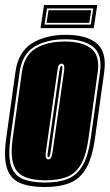

<svg xmlns="http://www.w3.org/2000/svg" viewBox="-27 -741 441 772"><path d="M152 11Q91 11 53 -5.5Q15 -22 1 -64.5Q-13 -107 -2 -185L35 -451Q46 -532 101 -566.5Q156 -601 238 -601Q320 -601 361.5 -567Q403 -533 392 -451L355 -186Q344 -107 319.5 -64.5Q295 -22 254 -5.5Q213 11 152 11ZM154 -7Q209 -7 246 -22Q283 -37 305.5 -76Q328 -115 338 -186L375 -451Q385 -523 347 -553Q309 -583 235 -583Q160 -583 111 -553Q62 -523 52 -451L15 -185Q5 -115 17 -76Q29 -37 63.5 -22Q98 -7 154 -7ZM156 -16Q104 -16 71 -30.5Q38 -45 26.5 -81.5Q15 -118 24 -185L61 -451Q71 -519 117 -546.5Q163 -574 234 -574Q304 -574 339.5 -546Q375 -518 366 -451L329 -186Q320 -118 299 -81Q278 -44 243 -30Q208 -16 156 -16ZM168 -100Q180 -100 184 -127L231 -458Q234 -485 221 -485Q214 -485 210 -479.5Q206 -474 204 -458L157 -127Q154 -100 168 -100ZM168 -109Q162 -109 165 -127L212 -458Q214 -469 216 -472.5Q218 -476 220 -476Q226 -476 223 -458L176 -127Q173 -109 168 -109ZM136 -628 150 -721H364L350 -628ZM152 -642H338L348 -707H162ZM160 -649 168 -700H340L332 -649Z"/></svg>

Font: Alumni Sans Collegiate One SC
Style: Italic
Weight: 400
Italic angle: -8°
Designer: Robert E. Leuschke
Foundry: Robert E. Leuschke
Version: Version 1.100